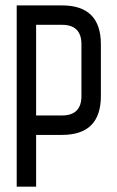

<svg xmlns="http://www.w3.org/2000/svg" viewBox="-20 -704 442 724"><path d="M213.9 -683.6Q360.4 -683.6 360.4 -537.1Q360.4 -471.7 360.4 -341.8Q360.4 -195.3 213.9 -195.3Q181.6 -195.3 116.2 -195.3Q116.2 -146.5 116.2 0Q97.7 0 43 0Q43 -25.4 43 -62.5Q43 -174.8 43 -398.4Q43 -469.7 43 -683.6Q85.9 -683.6 213.9 -683.6ZM116.2 -610.4Q116.2 -524.4 116.2 -268.6Q140.6 -268.6 213.9 -268.6Q287.1 -268.6 287.1 -341.8Q287.1 -407.2 287.1 -537.1Q287.1 -610.4 213.9 -610.4Q181.6 -610.4 116.2 -610.4Z"/></svg>

Font: ZAANS 2018
Style: Regular
Weight: 400
Designer: Counter Creatives
Version: Version 1.0 - 24-01-18